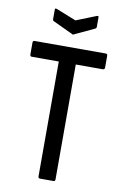

<svg xmlns="http://www.w3.org/2000/svg" viewBox="-92 -881 598 934"><g transform="rotate(10 207.0 -414.0)"><path d="M174 0Q165 0 165 -10V-577H31Q23 -577 23 -588V-645Q23 -655 31 -655H383Q392 -655 392 -645V-588Q392 -577 383 -577H249V-10Q249 0 241 0ZM205 -720 107 -766Q102 -768 102 -776V-823Q102 -831 112 -827L210 -788L308 -827Q318 -831 318 -823V-776Q318 -768 313 -766L215 -720Q210 -716 205 -720Z"/></g></svg>

Font: Sofia Sans Condensed Medium
Style: Regular
Weight: 500
Designer: Botio Nikoltchev, Ani Petrova
Foundry: lettersoup
Version: Version 4.101; ttfautohint (v1.8.4.7-5d5b)